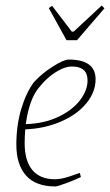

<svg xmlns="http://www.w3.org/2000/svg" viewBox="-20 -664 397 693"><path d="M71 -197Q69 -167 69 -148Q69 -83 97 -50Q125 -17 178 -17Q201 -17 232 -27.5Q263 -38 268 -40L272 -25Q252 -15 219.5 -3Q187 9 180 9Q109 9 74 -30.5Q39 -70 39 -142Q39 -211 56.5 -270Q74 -329 102 -367Q130 -398 170 -423.5Q210 -449 228 -449Q325 -449 325 -378Q325 -332 292 -291.5Q259 -251 200.5 -225.5Q142 -200 71 -197ZM73 -216Q140 -218 191 -242.5Q242 -267 269 -302.5Q296 -338 296 -374Q296 -424 239 -424Q215 -424 187 -407Q149 -385 117 -343.5Q85 -302 73 -216ZM156 -635 168 -643 239 -550H246L347 -644L357 -634L258 -519H220Z"/></svg>

Font: Grenze Thin
Style: Italic
Weight: 250
Italic angle: -10°
Designer: Renata Polastri
Foundry: Omnibus-Type
Version: Version 1.002; ttfautohint (v1.8)